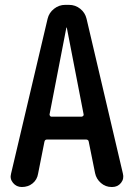

<svg xmlns="http://www.w3.org/2000/svg" viewBox="-20 -750 540 770"><path d="M246.1 -638.7 178.7 -291Q178.7 -288.1 180.7 -285.2Q182.6 -282.2 185.5 -282.2H307.6Q310.5 -282.2 313.5 -285.2Q316.4 -288.1 315.4 -291L248 -638.7Q248 -639.6 247.1 -639.6Q246.1 -639.6 246.1 -638.7ZM67.4 0Q45.9 0 32.2 -16.6Q18.6 -33.2 24.4 -53.7L170.9 -674.8Q176.8 -699.2 196.8 -714.8Q216.8 -730.5 241.2 -730.5H256.8Q282.2 -730.5 301.8 -714.8Q321.3 -699.2 327.1 -674.8L472.7 -54.7Q478.5 -33.2 465.3 -16.6Q452.1 0 429.7 0H427.7Q403.3 0 384.8 -16.1Q366.2 -32.2 361.3 -55.7L335.9 -181.6Q335 -189.5 326.2 -190.4H168Q160.2 -190.4 158.2 -181.6L132.8 -53.7Q128.9 -29.3 110.8 -14.6Q92.8 0 67.4 0Z"/></svg>

Font: Rounded Mgen+ 1m medium
Style: Regular
Weight: 500
Designer: [Source Han Sans]
Ryoko NISHIZUKA  (kana & ideographs); Paul D. Hunt (Latin, Greek & Cyrillic); Wenlong ZHANG  (bopomofo
Version: Version 1.059.20150602